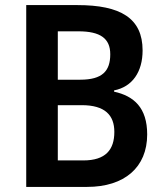

<svg xmlns="http://www.w3.org/2000/svg" viewBox="-20 -734 647 754"><path d="M284 -714H83V0H322C469 0 558 -77 558 -206C558 -311 506 -357 428 -374V-379C500 -393 540 -452 540 -536C540 -663 453 -714 284 -714ZM295 -421H207V-611H288C374 -611 413 -583 413 -521C413 -455 382 -421 295 -421ZM207 -321H301C393 -321 429 -281 429 -216C429 -146 395 -104 307 -104H207Z"/></svg>

Font: Noto Sans Devanagari UI SemiCondensed SemiBold
Style: Regular
Weight: 600
Width: 4
Designer: Jelle Bosma - Monotype Design Team
Foundry: Monotype Imaging Inc.
Version: Version 2.004